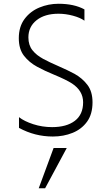

<svg xmlns="http://www.w3.org/2000/svg" viewBox="-20 -722 582 1021"><path d="M220 279H186L265 65H335ZM261 4Q165 4 81 -42V-99Q109 -77 157 -61.5Q205 -46 257 -46Q334 -46 378 -79.5Q422 -113 422 -178Q422 -239 363 -278Q332 -298 267 -325Q220 -344 177.5 -367Q135 -390 107.5 -425.5Q80 -461 80 -519Q80 -580 110.5 -621Q141 -662 189.5 -682Q238 -702 291 -702Q374 -702 429 -672V-612Q407 -628 368 -638.5Q329 -649 291 -649Q218 -649 174.5 -614.5Q131 -580 131 -523Q131 -482 152.5 -455Q174 -428 209.5 -409Q245 -390 287 -372Q344 -347 377 -329Q418 -306 445 -270.5Q472 -235 472 -178Q472 -115 443 -75Q414 -35 366 -15.5Q318 4 261 4Z"/></svg>

Font: LXGW 975 Gothic SC 200W
Style: Regular
Weight: 200
Version: Version 2.01;February 25, 2021